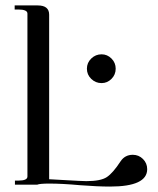

<svg xmlns="http://www.w3.org/2000/svg" viewBox="-20 -680 581 707"><path d="M354 -480Q375 -480 390.5 -464.5Q406 -449 406 -427Q406 -405 390.5 -389.5Q375 -374 354 -374Q332 -374 316 -389.5Q300 -405 300 -427Q300 -449 316 -464.5Q332 -480 354 -480ZM81 -630Q81 -645 47 -645H34V-660H119Q161 -660 161 -626V-20Q193 -18 224 -16.5Q255 -15 270.5 -14Q286 -13 298 -13Q351 -13 373.5 -28Q396 -43 424 -86Q440 -110 469 -110Q491 -110 506.5 -94.5Q522 -79 522 -57Q522 7 385 7Q340 7 275 2Q209 -4 162 -4Q126 -4 117 0H35V-15H48Q81 -15 81 -30Z"/></svg>

Font: kawoszeh
Style: Medium
Weight: 500
Version: Version 000.030